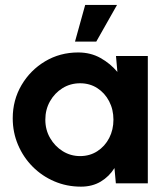

<svg xmlns="http://www.w3.org/2000/svg" viewBox="-20 -720 656 754"><path d="M435.5 -500H560.5V0H435L429.5 -60Q409 -27 375.8 -7Q342.5 13 298 13Q242 13 193.5 -7.8Q145 -28.5 108.2 -65.5Q71.5 -102.5 50.8 -151.2Q30 -200 30 -255.5Q30 -327 64.5 -385.8Q99 -444.5 157.2 -479.2Q215.5 -514 287 -514Q336 -514 374.8 -492.2Q413.5 -470.5 441 -437.5ZM294.5 -107Q332.5 -107 362.2 -126.2Q392 -145.5 408.8 -178Q425.5 -210.5 425.5 -250Q425.5 -290 408.5 -322.5Q391.5 -355 362 -374Q332.5 -393 294.5 -393Q256.5 -393 225.5 -373.8Q194.5 -354.5 176.2 -322Q158 -289.5 158 -250Q158 -210 176.8 -177.8Q195.5 -145.5 226.5 -126.2Q257.5 -107 294.5 -107ZM274.5 -556.5 314.5 -700.5H439.5L358 -556.5Z"/></svg>

Font: Urbanist
Style: Bold
Weight: 700
Designer: Corey Hu
Foundry: Corey Hu
Version: Version 1.330; ttfautohint (v1.8.4.7-5d5b)